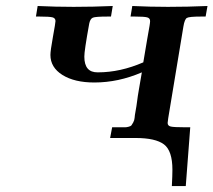

<svg xmlns="http://www.w3.org/2000/svg" viewBox="-20 -465 719 647"><path d="M101.1 -409.2 106.9 -444.8Q167 -441.9 228 -441.9Q293.9 -441.9 359.9 -444.8L354 -409.2H342.8Q301.8 -409.2 293 -405.5Q284.2 -401.9 280.8 -386.2Q263.7 -292 264.2 -273.9Q264.2 -220.7 309.1 -221.2H310.1Q385.3 -221.2 462.9 -254.9Q469.7 -296.9 475.8 -331.5Q481.9 -366.2 483.9 -377.7Q485.8 -389.2 485.8 -394Q485.8 -403.8 475.8 -406.5Q465.8 -409.2 435.1 -409.2H419.9L425.8 -444.8Q485.8 -441.9 545.9 -441.9Q612.8 -441.9 679.2 -444.8L672.9 -409.2H657.2Q617.2 -409.2 609.6 -404.5Q602.1 -399.9 598.1 -376L546.9 -66.9Q544.9 -52.7 544.9 -50.8Q544.9 -41 555.4 -38.6Q565.9 -36.1 603 -36.1H621.1L606 162.1H559.1Q561 126 561 106.9Q561 43 532.5 21.5Q503.9 0 437 0H351.1L357.9 -36.1H383.8Q397 -36.1 402.1 -36.1Q407.2 -36.1 414.1 -38.1Q420.9 -40 422.9 -42.5Q424.8 -44.9 429 -52.5Q433.1 -60.1 433.6 -68.1Q434.1 -76.2 437 -91.6Q439.9 -106.9 441.9 -123Q443.8 -139.2 448.5 -166Q453.1 -192.9 458 -221.2Q378.9 -187 297.9 -187Q231 -187 190.4 -212.4Q149.9 -237.8 149.9 -279.8Q149.9 -293.9 158.4 -341.1Q167 -388.2 167 -394Q167 -403.8 157 -406.5Q147 -409.2 113.8 -409.2Z"/></svg>

Font: CMU Serif Extra
Style: BoldSlanted
Weight: 700
Italic angle: -9.46001°
Version: Version 0.7.0